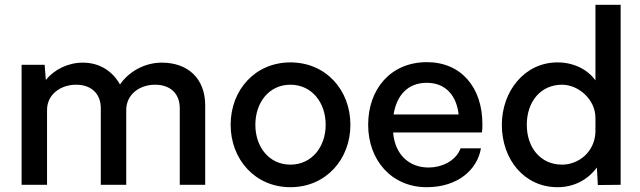

<svg xmlns="http://www.w3.org/2000/svg" viewBox="-20 -770 2667 800"><path d="M654 -509C583 -509 517 -472 480 -418C449 -473 396 -509 325 -509C263 -509 206 -480 171 -437L166 -500H70V0H176V-312C176 -376 232 -417 297 -417C359 -417 400 -381 400 -319V0H506V-312C506 -376 561 -417 626 -417C689 -417 729 -381 729 -319V0H835V-331C835 -442 764 -509 654 -509Z M1190 10C1338 10 1440 -106 1440 -250C1440 -395 1338 -510 1190 -510C1043 -510 941 -395 941 -250C941 -106 1043 10 1190 10ZM1190 -84C1101 -84 1044 -158 1044 -250C1044 -343 1101 -417 1190 -417C1279 -417 1337 -343 1337 -250C1337 -158 1279 -84 1190 -84Z M1990 -253C1990 -406 1901 -511 1759 -511C1606 -511 1514 -397 1514 -250C1514 -102 1612 10 1758 10C1886 10 1968 -61 1984 -152H1899C1879 -97 1817 -72 1766 -72C1687 -72 1626 -123 1618 -218H1988C1990 -230 1990 -242 1990 -253ZM1758 -425C1836 -425 1882 -373 1891 -293H1620C1632 -371 1678 -425 1758 -425Z M2303 -510C2165 -510 2071 -389 2071 -250C2071 -105 2165 10 2303 10C2372 10 2429 -21 2467 -72L2471 1L2566 0V-750H2461V-435C2428 -481 2370 -510 2303 -510ZM2322 -84C2233 -84 2175 -154 2175 -250C2175 -347 2233 -417 2322 -417C2390 -417 2461 -356 2461 -279V-220C2458 -136 2390 -84 2322 -84Z"/></svg>

Font: Oakes Medium
Style: Regular
Weight: 500
Designer: Samuel Oakes
Foundry: Samuel Oakes
Version: Version 1.003;PS 001.003;hotconv 1.0.88;makeotf.lib2.5.64775